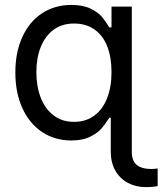

<svg xmlns="http://www.w3.org/2000/svg" viewBox="-20 -557 657 776"><path d="M427.7 55.7V20.5H512.7V55.7Q512.7 93.8 533.2 109.9Q553.7 126 589.8 126Q602.5 126 607.4 125L617.2 124V194.3Q611.3 197.3 603.5 197.3Q592.8 199.2 568.4 199.2Q529.3 199.2 497.1 182.1Q464.8 165 446.3 132.8Q427.7 100.6 427.7 55.7ZM42 -263.7Q42 -346.7 70.8 -408.7Q99.6 -470.7 150.9 -503.9Q202.1 -537.1 268.6 -537.1Q315.4 -537.1 346.2 -522Q377 -506.8 391.6 -489.3Q406.2 -471.7 421.9 -446.3H462.9V-81.1H421.9Q405.3 -55.7 390.6 -38.1Q376 -20.5 345.2 -4.9Q314.5 10.7 267.6 10.7Q202.1 10.7 150.9 -22.9Q99.6 -56.6 70.8 -119.1Q42 -181.6 42 -263.7ZM427.7 20.5V-126L456.1 -259.8L430.7 -430.7V-530.3H512.7V20.5ZM430.7 -265.6Q430.7 -325.2 413.6 -369.1Q396.5 -413.1 362.3 -437.5Q328.1 -461.9 279.3 -461.9Q230.5 -461.9 196.3 -436.5Q162.1 -411.1 144.5 -366.7Q127 -322.3 127 -265.6Q127 -208 144.5 -162.6Q162.1 -117.2 196.3 -90.8Q230.5 -64.5 279.3 -64.5Q327.1 -64.5 361.3 -89.8Q395.5 -115.2 413.1 -160.6Q430.7 -206.1 430.7 -265.6Z"/></svg>

Font: WEMIX Pretendard Variable
Style: Regular
Weight: 400
Designer: Base glyphs from Inter by Rasmus Andersson; Hangeul glyphs from Noto Sans CJK(Source Han Sans) by Jang Soo-young and Kan
Foundry: Kil Hyung-jin
Version: Version 1.000;Glyphs 3.2 (3208)